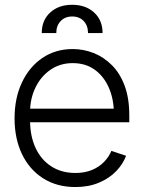

<svg xmlns="http://www.w3.org/2000/svg" viewBox="-20 -754 586 786"><path d="M288.6 11.7Q212.4 11.7 156.2 -24.2Q100.1 -60.1 69.8 -123.5Q39.6 -187 39.6 -269.5Q39.6 -352.1 69.6 -416Q99.6 -480 153.3 -516.6Q207 -553.2 277.8 -553.2Q321.8 -553.2 363.3 -536.9Q404.8 -520.5 438 -487.3Q471.2 -454.1 490.2 -403.1Q509.3 -352.1 509.3 -281.7V-253.4H83V-309.1H475.1L446.3 -287.6Q446.3 -347.2 426 -394Q405.8 -440.9 368.2 -468.3Q330.6 -495.6 277.8 -495.6Q225.6 -495.6 186 -468Q146.5 -440.4 124.8 -394.8Q103 -349.1 103 -294.9V-262.2Q103 -196.8 125.7 -148.2Q148.4 -99.6 190.2 -72.8Q231.9 -45.9 288.6 -45.9Q327.1 -45.9 356.4 -58.1Q385.7 -70.3 405.8 -91.1Q425.8 -111.8 436 -136.2L496.1 -116.2Q483.4 -82 455.3 -53Q427.2 -23.9 385 -6.1Q342.8 11.7 288.6 11.7ZM150.9 -618.7Q150.9 -670.9 185.3 -702.6Q219.7 -734.4 275.4 -734.4Q331.1 -734.4 365.5 -702.6Q399.9 -670.9 399.9 -618.7H340.3Q340.3 -648.9 322.8 -667.7Q305.2 -686.5 275.4 -686.5Q246.1 -686.5 228.3 -667.7Q210.4 -648.9 210.4 -618.7Z"/></svg>

Font: Inter Tight Light
Style: Regular
Weight: 300
Designer: Rasmus Andersson
Foundry: rsms
Version: Version 3.004